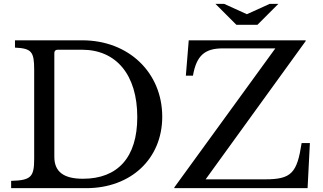

<svg xmlns="http://www.w3.org/2000/svg" viewBox="-20 -980 1682 1000"><path d="M429 0H38V-38C140 -41 158 -57 158 -152V-618C158 -711 144 -728 58 -732V-770H409C650 -770 825 -602 825 -372C825 -153 662 0 429 0ZM407 -721H280C269 -721 263 -714 263 -704V-163C263 -86 311 -49 412 -49C593 -49 695 -160 695 -370C695 -591 585 -721 407 -721ZM1594 -235H1551C1527 -79 1498 -46 1361 -46H1051L1572 -766V-770H963L948 -586H985C1003 -690 1046 -728 1140 -728H1414L888 -4V0H1582ZM1321 -851 1430 -960H1385L1266 -906L1147 -960H1102L1211 -851Z"/></svg>

Font: Libre Baskerville
Style: Regular
Weight: 400
Designer: Pablo Impallari, Rodrigo Fuenzalida
Foundry: Pablo Impallari, Rodrigo Fuenzalida
Version: Version 1.051;Glyphs 3.2.3 (3260)